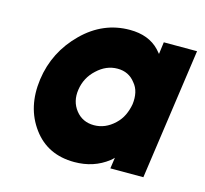

<svg xmlns="http://www.w3.org/2000/svg" viewBox="-82 -604 755 708"><g transform="rotate(15 295.0 -250.0)"><path d="M463 -500 457 -454Q454 -458 450.5 -461.5Q447 -465 444 -469Q403 -512 331 -512Q229 -512 152 -436Q73 -358 58 -250Q43 -141 100 -64Q156 12 258 12Q332 12 386 -30Q390 -33 393 -36Q396 -39 399 -42L393 0H519L590 -500ZM324 -362Q367 -362 392 -329Q405 -314 409.5 -294Q414 -274 411 -250Q407 -227 397.5 -207Q388 -187 371 -171Q336 -138 293 -138Q249 -138 223 -171Q197 -204 204 -250Q211 -297 246 -329Q281 -362 324 -362Z"/></g></svg>

Font: Unageo
Style: ExtraBold-Italic
Weight: 800
Designer: Richard Sepsi
Foundry: Richard Sepsi
Version: Version 2.000